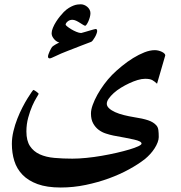

<svg xmlns="http://www.w3.org/2000/svg" viewBox="-20 -690 826 877"><path d="M697.3 -307.6Q686.5 -317.9 675.8 -324Q665 -330.1 643.1 -330.1Q627.4 -330.1 608.6 -324.5Q589.8 -318.8 570.6 -309.8Q551.3 -300.8 532.5 -289.3Q513.7 -277.8 499.5 -264.9Q485.4 -252 476.6 -239.5Q467.8 -227.1 467.8 -215.8Q467.8 -205.1 478.3 -195.3Q488.8 -185.5 506.1 -177.7Q523.4 -169.9 545.9 -164.3Q568.4 -158.7 592.3 -154.8Q631.8 -148.9 656.5 -140.6Q681.2 -132.3 694.3 -117.2Q701.7 -108.9 703.4 -95.7Q705.1 -82.5 705.1 -64Q705.1 -53.2 700 -39.6Q694.8 -25.9 686 -12.2Q677.2 1.5 666 13.7Q654.8 25.9 643.1 35.6Q612.8 59.6 570.3 83Q527.8 106.4 477.5 124.8Q427.2 143.1 371.1 154.8Q314.9 166.5 257.3 166.5Q194.3 166.5 151.6 150.9Q108.9 135.3 82.8 108.2Q56.6 81.1 45.4 44.9Q34.2 8.8 34.2 -32.7Q34.2 -61 41.3 -90.6Q48.3 -120.1 59.1 -147.5Q69.8 -174.8 82.3 -199Q94.7 -223.1 105.7 -240.7Q116.7 -258.3 124 -268.8Q131.3 -279.3 132.8 -279.3Q134.3 -279.3 138.4 -276.6Q142.6 -273.9 146.7 -271Q150.9 -268.1 153.8 -265.1Q156.7 -262.2 156.7 -261.7Q156.2 -259.3 147 -244.4Q137.7 -229.5 127.4 -206.3Q117.2 -183.1 108.9 -152.8Q100.6 -122.6 100.6 -89.4Q100.6 -47.4 116.9 -22.7Q133.3 2 161.6 14.9Q189.9 27.8 228.3 31.2Q266.6 34.7 310.5 34.7Q339.4 34.7 374.3 31.2Q409.2 27.8 444.3 21.7Q479.5 15.6 512.5 8.1Q545.4 0.5 570.8 -7.1Q596.2 -14.6 611.3 -21.7Q626.5 -28.8 626.5 -34.2Q626.5 -44.9 592.3 -52.5Q558.1 -60.1 498 -70.8Q481.4 -74.2 463.4 -80.1Q445.3 -85.9 430.4 -97.2Q415.5 -108.4 405.5 -126.5Q395.5 -144.5 395.5 -171.4Q395.5 -189 403.6 -211.2Q411.6 -233.4 425 -257.6Q438.5 -281.7 455.8 -305.2Q473.1 -328.6 492.2 -348.1Q512.2 -368.2 537.1 -388.4Q562 -408.7 588.1 -424.8Q614.3 -440.9 639.6 -450.9Q665 -460.9 687.5 -460.9Q695.8 -460.9 704.3 -458.7Q712.9 -456.5 719.7 -453.1Q726.6 -449.7 730.7 -445.6Q734.9 -441.4 734.9 -437ZM423.8 -547.9Q423.8 -543.9 420.9 -535.9Q418 -527.8 413.6 -520.3Q409.2 -512.7 404.3 -506.1Q399.4 -499.5 395.5 -498.5Q391.6 -497.1 379.4 -492.4Q367.2 -487.8 351.3 -481.7Q335.4 -475.6 318.8 -469Q302.2 -462.4 289.1 -457.5Q257.3 -445.3 234.9 -434.3Q212.4 -423.3 207.5 -423.3Q204.1 -423.3 201.7 -425Q199.2 -426.8 199.2 -432.1Q199.2 -435.5 201.4 -442.1Q203.6 -448.7 206.8 -455.6Q210 -462.4 213.1 -468Q216.3 -473.6 217.8 -475.6Q219.7 -477.5 224.1 -480.7Q228.5 -483.9 233.6 -486.8Q238.8 -489.7 243.7 -492.2Q248.5 -494.6 251 -495.6Q245.6 -497.1 239.7 -500.5Q233.9 -503.9 228.8 -509.5Q223.6 -515.1 219.7 -522.2Q215.8 -529.3 215.8 -538.1Q215.8 -548.8 221.7 -563Q227.5 -577.1 236.1 -590.6Q244.6 -604 254.2 -615.7Q263.7 -627.4 271 -634.8Q283.2 -647 294.9 -654.1Q306.6 -661.1 316.4 -664.8Q326.2 -668.5 334.5 -669.4Q342.8 -670.4 349.1 -670.4Q356.4 -670.4 364 -667.5Q371.6 -664.6 378.2 -659.2Q384.8 -653.8 388.9 -646.2Q393.1 -638.7 393.1 -629.9Q393.1 -621.6 390.4 -611.6Q387.7 -601.6 383.8 -592.8Q379.9 -584 375.7 -578.1Q371.6 -572.3 369.1 -572.3Q366.7 -572.3 359.9 -576.4Q353 -580.6 344.7 -585.9Q336.4 -591.3 327.4 -595.5Q318.4 -599.6 310.5 -599.6Q297.9 -599.6 288.8 -591.8Q279.8 -584 279.8 -577.1Q279.8 -575.2 287.1 -569.1Q294.4 -563 305.4 -556.4Q316.4 -549.8 328.6 -544.7Q340.8 -539.6 350.6 -539.1Q358.4 -541 368.9 -544.2Q379.4 -547.4 389.4 -550.3Q399.4 -553.2 407.2 -555.4Q415 -557.6 417 -557.6Q423.8 -557.6 423.8 -547.9Z"/></svg>

Font: Accordance
Style: Bold-Italic
Weight: 700
Italic angle: -11°
Version: Version 1.2 (build January 31, 2020) Miklal Software Solutio